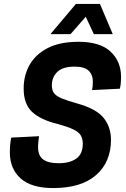

<svg xmlns="http://www.w3.org/2000/svg" viewBox="-20 -938 640 974"><path d="M250 16Q139 16 84.5 -33Q30 -82 30 -165Q30 -190 32 -208Q34 -226 37 -240L178 -247Q177 -238 175 -221.5Q173 -205 173 -192Q173 -149 198.5 -129.5Q224 -110 278 -110Q334 -110 367 -133.5Q400 -157 400 -209Q400 -233 390 -250.5Q380 -268 352 -281.5Q324 -295 272 -309Q184 -331 142 -371Q100 -411 100 -489Q100 -556 130.5 -609.5Q161 -663 222.5 -694.5Q284 -726 379 -726Q487 -726 540.5 -676.5Q594 -627 594 -548Q594 -511 588 -488L447 -481Q451 -497 451 -524Q451 -559 429.5 -579.5Q408 -600 358 -600Q298 -600 270.5 -573Q243 -546 243 -505Q243 -480 254.5 -465Q266 -450 294 -438.5Q322 -427 372 -413Q469 -386 506 -339.5Q543 -293 543 -229Q543 -116 467.5 -50Q392 16 250 16ZM236 -765 365 -918H487L552 -765H456L415 -853L338 -765Z"/></svg>

Font: Geist Mono
Style: Bold Italic
Weight: 700
Italic angle: -12°
Monospace: yes
Designer: Basement.studio, Andrés Briganti, Mateo Zaragoza
Foundry: Basement.studio, Vercel, Andrés Briganti, Guido Ferreyra, Mateo Zaragoza
Version: Version 1.500; ttfautohint (v1.8.4.7-5d5b)